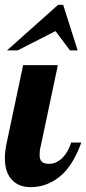

<svg xmlns="http://www.w3.org/2000/svg" viewBox="-28 -770 357 796"><path d="M212.9 -750H233.9L293.9 -561H262.2L202.1 -641.1L44.9 -561H1ZM23.4 -22.5Q-7.8 -53.7 -7.8 -113.8Q-7.8 -142.1 0 -179.2L67.9 -500H211.9L140.1 -160.2Q136.2 -147.5 136.2 -127.9Q136.2 -107.4 145.8 -99.1Q155.3 -90.8 176.8 -90.8Q191.4 -90.8 205.3 -97.4Q219.2 -104 231 -115.7Q254.9 -139.6 267.1 -179.2H309.1Q282.2 -103.5 241.7 -58.6Q207.5 -22 164.6 -5.9Q133.3 5.9 99.1 5.9Q51.3 5.9 23.4 -22.5Z"/></svg>

Font: Pattaya
Style: Regular
Weight: 400
Designer: Pablo Impallari / Thai characters Designed by Thanarat Vachiruckul and Suppakit Chalermlarp
Foundry: Pablo Impallari
Version: Version 2.001